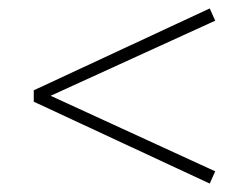

<svg xmlns="http://www.w3.org/2000/svg" viewBox="-20 -458 590 455"><path d="M100 -231 490 -52 477 -23 60 -217V-244L477 -438L490 -409Z"/></svg>

Font: Ysabeau Light
Style: Regular
Weight: 300
Designer: Christian Thalmann (Catharsis Fonts)
Version: Version 0.003